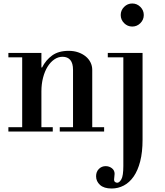

<svg xmlns="http://www.w3.org/2000/svg" viewBox="-20 -753 942 1099"><path d="M28 -450H217V-367H221Q242 -409 278.5 -435.5Q315 -462 373 -462Q403 -462 427.5 -453.5Q452 -445 470 -430.5Q488 -416 498 -396Q508 -376 508 -353V-25H576V0H322V-25H398V-353Q398 -391 382.5 -409.5Q367 -428 338 -428Q313 -428 291 -413Q269 -398 252.5 -371.5Q236 -345 226.5 -308.5Q217 -272 217 -230V-25H282V0H28V-25H107V-425H28ZM619 326Q575 326 552.5 305.5Q530 285 530 256Q530 230 546 214Q562 198 585 198Q605 198 620.5 210Q636 222 636 242Q636 249 634.5 258.5Q633 268 633 274Q633 285 639 289Q645 293 651 293Q663 293 674.5 273.5Q686 254 686 197V-425H597V-450H796V47Q796 118 782.5 170.5Q769 223 745 257.5Q721 292 688.5 309Q656 326 619 326ZM671 -667Q671 -694 690.5 -713.5Q710 -733 737 -733Q764 -733 783.5 -713.5Q803 -694 803 -667Q803 -640 783.5 -620.5Q764 -601 737 -601Q710 -601 690.5 -620.5Q671 -640 671 -667Z"/></svg>

Font: Libre Bodoni
Style: Regular
Weight: 400
Designer: Pablo Impallari, Rodrigo Fuenzalida
Foundry: Pablo Impallari, Rodrigo Fuenzalida
Version: Version 1.001; ttfautohint (v1.5.65-e2d9)